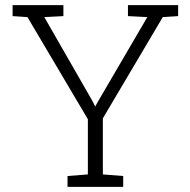

<svg xmlns="http://www.w3.org/2000/svg" viewBox="-20 -731 745 751"><path d="M461.9 -42.5V0H244.1V-42.5L323.7 -48.8V-264.6L87.4 -664.1L29.3 -668V-710.9H228V-668L153.3 -664.1L341.3 -336.4L352.5 -314.5L353 -315.4L364.7 -336.4L556.2 -664.1L480.5 -668V-710.9H676.8V-668L616.7 -664.1L382.3 -268.1V-48.8Z"/></svg>

Font: Hanuman Light
Style: Regular
Weight: 300
Designer: Danh Hong
Version: Version 8.002; ttfautohint (v1.8.3)